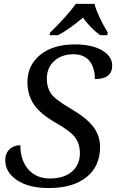

<svg xmlns="http://www.w3.org/2000/svg" viewBox="-20 -951 593 981"><path d="M84 -209Q84 -132.3 124.5 -85.7Q165 -39.1 235.8 -39.1Q305.7 -39.1 346.9 -73.7Q388.2 -108.4 388.2 -168Q388.2 -215.3 364.5 -248Q340.8 -280.8 262.2 -325.2Q182.1 -371.6 151.1 -420.4Q120.1 -469.2 120.1 -530.8Q120.1 -617.2 185.5 -670.7Q251 -724.1 362.8 -724.1Q449.7 -724.1 501.5 -693.8Q553.2 -663.6 553.2 -616.2Q553.2 -546.9 464.8 -546.9Q464.8 -605.5 437 -639.6Q409.2 -673.8 355 -673.8Q295.4 -673.8 257.3 -639.6Q219.2 -605.5 219.2 -547.9Q219.2 -505.4 239.5 -474.4Q259.8 -443.4 342.8 -395Q421.4 -349.1 456.3 -303.7Q491.2 -258.3 491.2 -200.2Q491.2 -101.1 421.9 -45.7Q352.5 9.8 229 9.8Q127 9.8 66.9 -30.5Q6.8 -70.8 6.8 -132.8Q6.8 -167.5 28.6 -188.2Q50.3 -209 84 -209ZM235.8 -784.2Q326.7 -873.5 367.7 -931.2H462.9Q477.1 -874 530.8 -784.2L527.8 -771H492.7Q446.3 -802.7 403.8 -860.8Q330.6 -798.8 275.9 -771H232.9Z"/></svg>

Font: Droid Serif
Style: Italic
Weight: 400
Italic angle: -12°
Designer: Monotype Design team
Foundry: Monotype Imaging Inc.
Version: Version 1.03